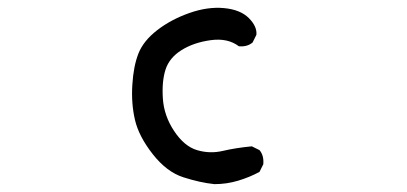

<svg xmlns="http://www.w3.org/2000/svg" viewBox="-20 -465 1040 491"><path d="M528.3 5.9Q491.2 2 448.7 -11.7Q406.2 -25.4 370.6 -70.8Q335 -116.2 325.2 -158.2Q315.4 -200.2 318.4 -248Q321.3 -295.9 334 -328.1Q346.7 -360.4 381.8 -387.7Q417 -415 463.9 -431.6Q510.7 -448.2 552.7 -444.3Q594.7 -440.4 616.2 -418.9Q637.7 -397.5 635.7 -376L626 -356.4Q612.3 -344.7 590.8 -346.7Q562.5 -368.2 519 -362.3Q475.6 -356.4 444.3 -336.9Q413.1 -317.4 403.3 -287.1Q393.6 -256.8 396.5 -212.9Q399.4 -168.9 425.3 -129.9Q451.2 -90.8 483.9 -81.1Q516.6 -71.3 549.8 -79.1Q583 -86.9 624 -90.8L643.6 -81.1Q655.3 -67.4 653.3 -44.9L643.6 -25.4Q618.2 -11.7 588.9 -2.9Q559.6 5.9 528.3 5.9Z"/></svg>

Font: JasonHandwriting2
Style: Regular
Weight: 400
Version: Version 1.05.10